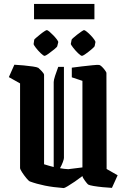

<svg xmlns="http://www.w3.org/2000/svg" viewBox="-20 -946 649 976"><path d="M82 -522 25 -554 53 -617Q75 -616 100.5 -613.5Q126 -611 147 -608Q168 -605 175 -601Q180 -597 191.5 -585Q203 -573 204 -566V-111Q229 -103 253 -97V-529Q253 -539 260 -560.5Q267 -582 276 -606H305V-143Q305 -137 299.5 -122Q294 -107 285 -91Q306 -87 327 -86L399 -95V-535L345 -553V-602Q366 -605 396 -608.5Q426 -612 451.5 -614.5Q477 -617 483 -616Q490 -615 498.5 -606.5Q507 -598 513.5 -589Q520 -580 521 -576L522 -87L578 -55L549 9Q528 8 502.5 5.5Q477 3 456 -0.5Q435 -4 428 -8Q424 -11 412 -27Q400 -43 399 -51Q381 -37 360.5 -23Q340 -9 324 0.5Q308 10 304 10Q250 6 208 -2.5Q166 -11 131 -24Q126 -26 114 -40.5Q102 -55 92 -70.5Q82 -86 82 -92ZM153 -848V-926H460V-848ZM344 -744Q344 -746 352.5 -753.5Q361 -761 373 -770.5Q385 -780 395 -786.5Q405 -793 407 -793Q411 -793 421 -785Q431 -777 441.5 -766Q452 -755 459 -745Q466 -735 465 -731L461 -711Q459 -707 445 -695Q431 -683 416 -672.5Q401 -662 397 -662Q391 -662 377 -675.5Q363 -689 351.5 -704Q340 -719 340 -723ZM154 -744Q154 -746 163 -753.5Q172 -761 183.5 -770.5Q195 -780 205 -786.5Q215 -793 218 -793Q222 -793 231.5 -785Q241 -777 251.5 -766Q262 -755 269.5 -745Q277 -735 276 -731L271 -711Q270 -707 255.5 -695Q241 -683 226 -672.5Q211 -662 207 -662Q201 -662 187 -675.5Q173 -689 161.5 -704Q150 -719 151 -723Z"/></svg>

Font: Grenze Gotisch SemiBold
Style: Regular
Weight: 600
Designer: Renata Polastri
Foundry: Omnibus-Type
Version: Version 1.001